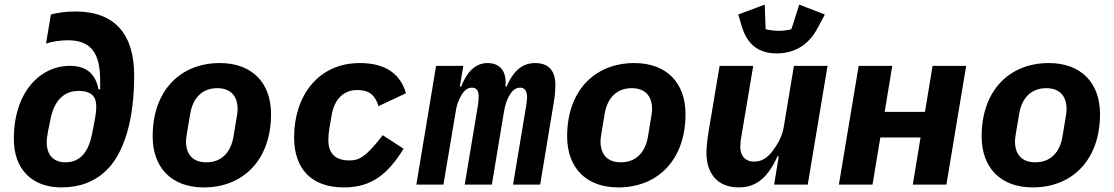

<svg xmlns="http://www.w3.org/2000/svg" viewBox="-20 -802 4841 834"><path d="M247.2 12.1C323.2 12.1 391 -11 445 -65C514.9 -134.9 562.9 -271 562.9 -474.1C562.9 -649.9 481.9 -752.1 307.9 -752.1C268.1 -752.1 230.8 -747.2 201 -739L180 -612.9C206 -621.1 239 -627.1 274.9 -627.1C372.9 -627.1 415.1 -573.9 415.1 -453.8V-414.1H408C394.9 -480.8 355.8 -516 284.1 -516C154.1 -516 40.1 -402 40.1 -198.2C40.1 -70 116.1 12.1 247.2 12.1ZM182.9 -183.9C182.9 -198.2 185 -210.9 188.9 -233L199.9 -286.9C215.9 -366.1 258.9 -407 321 -407C380 -407 398.1 -380 398.1 -339.8C398.1 -320 394.9 -296.2 389.9 -272L380 -220.9C362.9 -134.9 323.9 -96.9 263.8 -96.9C214.8 -96.9 182.9 -127.1 182.9 -183.9Z M865.1 12.1C1038 12.1 1157.3 -109 1157.3 -306.1C1157.3 -442.1 1075.3 -528.1 935 -528.1C762.1 -528.1 643.1 -407 643.1 -209.9C643.1 -73.9 725.1 12.1 865.1 12.1ZM788 -187.9C788 -199.9 791.2 -217 793 -229L806.1 -307.2C818.2 -378.9 860.1 -419 924 -419C978 -419 1012.1 -388.8 1012.1 -328.1C1012.1 -316.1 1009.2 -299 1007.1 -286.9L994.3 -209.2C982.2 -137.1 940 -96.9 876.1 -96.9C822.1 -96.9 788 -127.1 788 -187.9Z M1473.4 12.1C1597.3 12.1 1665.1 -47.9 1733.3 -155.9L1642.4 -214.8C1569.2 -119 1539.4 -105.1 1497.2 -105.1C1431.1 -105.1 1406.2 -141 1406.2 -193.9C1406.2 -209.9 1408.4 -229 1410.2 -241.1L1420.5 -301.1C1432.2 -372.9 1474.4 -410.9 1531.2 -410.9C1589.1 -410.9 1610.4 -383.9 1624.3 -340.9L1743.3 -397C1721.2 -475.1 1661.2 -528.1 1543.3 -528.1C1359.4 -528.1 1257.5 -382.1 1257.5 -206C1257.5 -67.8 1333.5 12.1 1473.4 12.1Z M1906.2 0 1960.6 -323.9C1963.4 -342 1970.5 -366.1 1984.4 -388.8C2000.4 -415.1 2015.3 -421.2 2030.5 -421.2C2049.4 -421.2 2059.3 -408 2059.3 -383.2C2059.3 -369 2057.5 -353 2055.4 -340.9L1998.6 0H2116.5L2168.3 -312.1C2174.4 -348 2181.5 -369 2193.5 -388.8C2208.5 -414.1 2223.4 -421.2 2240.4 -421.2C2258.5 -421.2 2269.5 -405.9 2269.5 -382.1C2269.5 -369 2267.4 -353 2265.3 -340.9L2208.5 0H2326.3L2385.3 -355.8C2389.6 -380 2392.4 -409.1 2392.4 -432.2C2392.4 -495 2363.3 -528.1 2304.3 -528.1C2241.5 -528.1 2205.3 -484 2180.4 -426.1H2175.4C2182.5 -494 2150.6 -528.1 2097.3 -528.1C2043.3 -528.1 2006.4 -486.2 1983.3 -426.1H1977.3L1992.5 -516H1874.3L1788.4 0Z M2665.5 12.1C2838.4 12.1 2957.7 -109 2957.7 -306.1C2957.7 -442.1 2875.7 -528.1 2735.4 -528.1C2562.5 -528.1 2443.5 -407 2443.5 -209.9C2443.5 -73.9 2525.6 12.1 2665.5 12.1ZM2588.4 -187.9C2588.4 -199.9 2591.6 -217 2593.4 -229L2606.5 -307.2C2618.6 -378.9 2660.5 -419 2724.4 -419C2778.4 -419 2812.5 -388.8 2812.5 -328.1C2812.5 -316.1 2809.7 -299 2807.5 -286.9L2794.7 -209.2C2782.7 -137.1 2740.4 -96.9 2676.5 -96.9C2622.5 -96.9 2588.4 -127.1 2588.4 -187.9Z M3342.7 0H3488.6L3574.6 -516H3428.6L3383.9 -247.2C3376.8 -204.9 3351.6 -166.9 3336.6 -147C3313.6 -116.8 3289.8 -100.1 3255.7 -100.1C3210.6 -100.1 3195.7 -133.9 3195.7 -160.9C3195.7 -186.1 3199.6 -206 3202.8 -224.1L3251.8 -516H3105.8L3059.7 -241.1C3051.8 -192.8 3048.7 -165.8 3048.7 -137.1C3048.7 -57.2 3088.8 12.1 3189.6 12.1C3271.7 12.1 3318.5 -39.1 3357.6 -122.9H3362.6ZM3186.8 -739 3201.7 -688.9C3225.9 -606.9 3276.6 -570 3353.7 -570C3429.7 -570 3492.5 -605.1 3532.7 -682.2L3562.9 -739L3451.7 -782L3417.6 -675.1C3405.5 -671.2 3380.7 -668 3362.6 -668C3346.6 -668 3319.6 -671.2 3305.8 -675.1L3301.8 -782Z M3623.9 0H3769.9L3804 -204.9H3978.7L3945 0H4090.9L4176.8 -516H4030.9L3997.9 -316.1H3822.8L3855.8 -516H3709.9Z M4465.9 12.1C4638.8 12.1 4758.2 -109 4758.2 -306.1C4758.2 -442.1 4676.1 -528.1 4535.9 -528.1C4362.9 -528.1 4244 -407 4244 -209.9C4244 -73.9 4326 12.1 4465.9 12.1ZM4388.8 -187.9C4388.8 -199.9 4392 -217 4393.8 -229L4407 -307.2C4419 -378.9 4460.9 -419 4524.9 -419C4578.8 -419 4612.9 -388.8 4612.9 -328.1C4612.9 -316.1 4610.1 -299 4608 -286.9L4595.2 -209.2C4583.1 -137.1 4540.8 -96.9 4476.9 -96.9C4422.9 -96.9 4388.8 -127.1 4388.8 -187.9Z"/></svg>

Font: Margiela Mono Italic Bold It
Style: Regular
Weight: 700
Designer: Mike Abbink, Paul van der Laan, Pieter van Rosmalen
Foundry: Bold Monday
Version: Version 2.003 2021